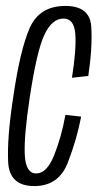

<svg xmlns="http://www.w3.org/2000/svg" viewBox="-20 -623 332 647"><path d="M95.5 4Q11.5 4 7.5 -76.8Q3.5 -157.5 24 -292Q47.5 -455 80.2 -529Q113 -603 200.5 -603Q283 -603 287.5 -533.2Q292 -463.5 277.5 -367L222.5 -361Q237.5 -455.5 233.8 -508Q230 -560.5 194 -560.5Q155 -560.5 129.2 -505Q103.5 -449.5 80 -293Q60.5 -164.5 63.5 -101.5Q66.5 -38.5 102 -38.5Q138 -38.5 162.5 -100Q187 -161.5 200.5 -236L253.5 -230Q239 -154 208.5 -75Q178 4 95.5 4Z"/></svg>

Font: Anybody Condensed Light
Style: Italic
Weight: 300
Width: 3
Italic angle: -10°
Designer: Tyler Finck
Foundry: Etcetera Type Company
Version: Version 1.010; ttfautohint (v1.8.3) -l 8 -r 50 -G 200 -x 14 